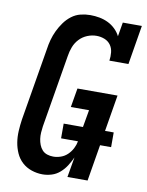

<svg xmlns="http://www.w3.org/2000/svg" viewBox="-85 -804 669 873"><g transform="rotate(10 250.0 -367.5)"><path d="M172 8Q146 8 121 -0.5Q96 -9 77.5 -26Q59 -43 48.5 -66.5Q38 -90 34 -115.5Q30 -141 31.5 -168Q33 -195 37 -222L93 -556Q96 -578 102 -600Q108 -622 118 -643Q128 -664 142 -683.5Q156 -703 175 -717.5Q194 -732 216.5 -737.5Q239 -743 261 -743Q283 -743 304 -739Q325 -735 343.5 -726Q362 -717 377 -702.5Q392 -688 401 -670L412 -735H500L470 -554H382Q385 -573 383 -592.5Q381 -612 370.5 -626.5Q360 -641 342.5 -648Q325 -655 305 -655Q284 -655 263 -646.5Q242 -638 226.5 -621.5Q211 -605 203 -584Q195 -563 192 -542L136 -207Q134 -193 133 -178Q132 -163 134 -149Q136 -135 141 -122Q146 -109 155 -99Q164 -89 177.5 -84.5Q191 -80 206 -80Q223 -80 240.5 -86Q258 -92 271.5 -105Q285 -118 293.5 -134.5Q302 -151 305 -168H227V-236H316L330 -316H246L261 -404H446L418 -236H458V-168H407L379 0H286L302 -93Q293 -73 281 -54Q269 -35 252 -20Q235 -5 214 1.5Q193 8 172 8Z"/></g></svg>

Font: Iosevka Slab Semibold Oblique
Style: Regular
Weight: 600
Italic angle: -9°
Monospace: yes
Designer: Belleve Invis
Foundry: Belleve Invis
Version: Version 11.1.1; ttfautohint (v1.8.3)